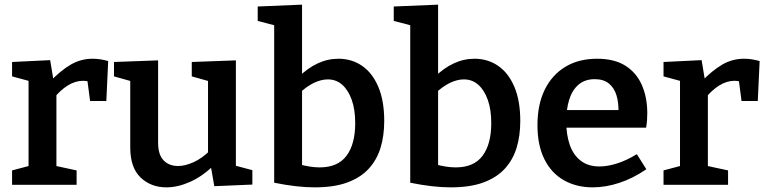

<svg xmlns="http://www.w3.org/2000/svg" viewBox="-20 -796 3307 827"><path d="M32 0V-62L115 -84L103 -65V-465L117 -444L32 -467V-529L196 -537L212 -441L196 -445Q241 -492 284.5 -517.5Q328 -543 379 -543Q411 -543 446 -533L438 -361H368L354 -468L365 -444Q359 -446 352 -447Q345 -448 338 -448Q304 -448 271.5 -427.5Q239 -407 213 -374L223 -407V-65L208 -84L310 -62V0Z M697 11Q630 11 585.5 -31.5Q541 -74 541 -161V-462L553 -444L471 -467V-529L661 -536V-181Q661 -130 684.5 -105.5Q708 -81 747 -81Q777 -81 813 -97Q849 -113 885 -148L876 -125V-465L888 -444L806 -467V-529L996 -536V-66L981 -86L1067 -63V-1L903 6L886 -92L903 -86Q853 -37 799.5 -13Q746 11 697 11Z M1335 11Q1297 11 1253.5 6Q1210 1 1161 -9V-715L1181 -682L1090 -706V-768L1281 -776V-446L1266 -464Q1304 -502 1347.5 -522.5Q1391 -543 1438 -543Q1495 -543 1539.5 -512.5Q1584 -482 1609.5 -422Q1635 -362 1635 -275Q1635 -211 1619 -159Q1603 -107 1568 -69Q1533 -31 1476 -10Q1419 11 1335 11ZM1357 -75Q1435 -75 1472.5 -125Q1510 -175 1510 -266Q1510 -324 1495 -366Q1480 -408 1454 -431Q1428 -454 1392 -454Q1363 -454 1331 -438.5Q1299 -423 1266 -391L1281 -429V-59L1266 -89Q1317 -75 1357 -75Z M1921 11Q1883 11 1839.5 6Q1796 1 1747 -9V-715L1767 -682L1676 -706V-768L1867 -776V-446L1852 -464Q1890 -502 1933.5 -522.5Q1977 -543 2024 -543Q2081 -543 2125.5 -512.5Q2170 -482 2195.5 -422Q2221 -362 2221 -275Q2221 -211 2205 -159Q2189 -107 2154 -69Q2119 -31 2062 -10Q2005 11 1921 11ZM1943 -75Q2021 -75 2058.5 -125Q2096 -175 2096 -266Q2096 -324 2081 -366Q2066 -408 2040 -431Q2014 -454 1978 -454Q1949 -454 1917 -438.5Q1885 -423 1852 -391L1867 -429V-59L1852 -89Q1903 -75 1943 -75Z M2533 11Q2463 11 2409 -19.5Q2355 -50 2325 -110Q2295 -170 2295 -257Q2295 -346 2326.5 -410Q2358 -474 2415.5 -508.5Q2473 -543 2552 -543Q2627 -543 2674.5 -512.5Q2722 -482 2745 -429Q2768 -376 2768 -309Q2768 -294 2767 -279Q2766 -264 2763 -246H2391V-322H2658L2644 -313Q2645 -353 2635.5 -385Q2626 -417 2603 -436Q2580 -455 2542 -455Q2499 -455 2471.5 -431Q2444 -407 2431.5 -366Q2419 -325 2419 -273Q2419 -216 2434 -172.5Q2449 -129 2481 -104Q2513 -79 2562 -79Q2597 -79 2638 -92Q2679 -105 2723 -132L2764 -67Q2707 -28 2648 -8.5Q2589 11 2533 11Z M2838 0V-62L2921 -84L2909 -65V-465L2923 -444L2838 -467V-529L3002 -537L3018 -441L3002 -445Q3047 -492 3090.5 -517.5Q3134 -543 3185 -543Q3217 -543 3252 -533L3244 -361H3174L3160 -468L3171 -444Q3165 -446 3158 -447Q3151 -448 3144 -448Q3110 -448 3077.5 -427.5Q3045 -407 3019 -374L3029 -407V-65L3014 -84L3116 -62V0Z"/></svg>

Font: Bitter Thin SemiBold
Style: Regular
Weight: 600
Version: Version 2.002